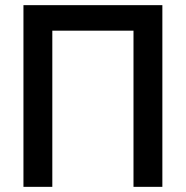

<svg xmlns="http://www.w3.org/2000/svg" viewBox="-20 -725 721 745"><path d="M498 0V-705H610V0ZM71 0V-705H183V0ZM131 -606V-705H554V-606Z"/></svg>

Font: TikTok Sans 24pt Medium
Style: Regular
Weight: 500
Version: Version 4.000